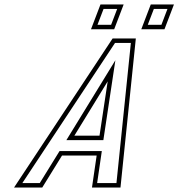

<svg xmlns="http://www.w3.org/2000/svg" viewBox="-20 -839 841 859"><path d="M42.8 0H169L257.4 -143H412.4L391.5 0H519L587.7 -667H483.9ZM312.7 -232 461.8 -475 425.2 -232ZM612.1 -708H715.8L758.2 -819H654.5ZM387.1 -708H490.8L533.2 -819H429.5ZM80 -20 494.7 -647H565.5L501 -20H414.6L435.5 -163H246.3L157.9 -20ZM276.9 -212H442.4L496.2 -569.4ZM641.1 -728 668.3 -799H729.2L702.1 -728ZM416.1 -728 443.3 -799H504.2L477.1 -728Z"/></svg>

Font: Din Kursivschrift
Style: BreitGhost
Weight: 400
Version: Version 1.089